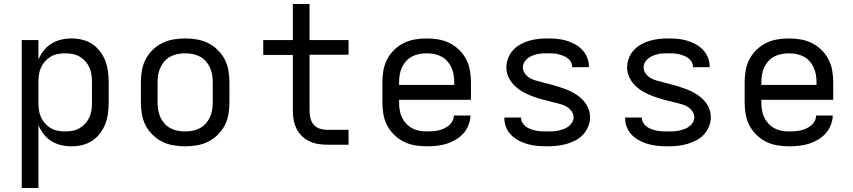

<svg xmlns="http://www.w3.org/2000/svg" viewBox="-20 -719 4240 954"><path d="M88 215V-520H171V-423Q181 -447 197.5 -468Q214 -489 236 -502.5Q258 -516 283.5 -522Q309 -528 336 -528Q363 -528 389.5 -521.5Q416 -515 438.5 -500Q461 -485 477.5 -463Q494 -441 503.5 -416Q513 -391 516.5 -364Q520 -337 520 -310V-210Q520 -183 516.5 -156Q513 -129 503.5 -104Q494 -79 477.5 -57Q461 -35 438.5 -20Q416 -5 389.5 1.5Q363 8 336 8Q309 8 283.5 2Q258 -4 236 -17.5Q214 -31 197.5 -52Q181 -73 171 -97V215ZM304 -66Q323 -66 341.5 -69.5Q360 -73 376 -82.5Q392 -92 404.5 -106Q417 -120 424.5 -137Q432 -154 434.5 -172.5Q437 -191 437 -210V-310Q437 -329 434.5 -347.5Q432 -366 424.5 -383Q417 -400 404.5 -414Q392 -428 376 -437.5Q360 -447 341.5 -450.5Q323 -454 304 -454Q285 -454 266.5 -450.5Q248 -447 232 -437.5Q216 -428 203.5 -414Q191 -400 183.5 -383Q176 -366 173.5 -347.5Q171 -329 171 -310V-210Q171 -191 173.5 -172.5Q176 -154 183.5 -137Q191 -120 203.5 -106Q216 -92 232 -82.5Q248 -73 266.5 -69.5Q285 -66 304 -66Z M900 8Q871 8 841.5 3Q812 -2 786 -15Q760 -28 738.5 -49Q717 -70 703.5 -96Q690 -122 685 -151.5Q680 -181 680 -210V-310Q680 -339 685 -368.5Q690 -398 703.5 -424Q717 -450 738.5 -471Q760 -492 786 -505Q812 -518 841.5 -523Q871 -528 900 -528Q929 -528 958.5 -523Q988 -518 1014 -505Q1040 -492 1061.5 -471Q1083 -450 1096.5 -424Q1110 -398 1115 -368.5Q1120 -339 1120 -310V-210Q1120 -181 1115 -151.5Q1110 -122 1096.5 -96Q1083 -70 1061.5 -49Q1040 -28 1014 -15Q988 -2 958.5 3Q929 8 900 8ZM900 -66Q919 -66 937.5 -69.5Q956 -73 973 -82Q990 -91 1002.5 -105Q1015 -119 1023 -136.5Q1031 -154 1034 -172.5Q1037 -191 1037 -210V-310Q1037 -329 1034 -347.5Q1031 -366 1023 -383.5Q1015 -401 1002.5 -415Q990 -429 973 -438Q956 -447 937.5 -450.5Q919 -454 900 -454Q881 -454 862.5 -450.5Q844 -447 827 -438Q810 -429 797.5 -415Q785 -401 777 -383.5Q769 -366 766 -347.5Q763 -329 763 -310V-210Q763 -191 766 -172.5Q769 -154 777 -136.5Q785 -119 797.5 -105Q810 -91 827 -82Q844 -73 862.5 -69.5Q881 -66 900 -66Z M1712 0H1604Q1581 0 1558.5 -4Q1536 -8 1515.5 -18Q1495 -28 1479 -44Q1463 -60 1453 -80.5Q1443 -101 1439 -123.5Q1435 -146 1435 -169V-446H1288V-520H1435V-699H1518V-520H1712V-447H1518V-169Q1518 -150 1522.5 -132Q1527 -114 1538.5 -100Q1550 -86 1568 -80Q1586 -74 1604 -74H1712Z M2100 8Q2071 8 2041.5 3Q2012 -2 1986 -15Q1960 -28 1938.5 -49Q1917 -70 1903.5 -96Q1890 -122 1885 -151.5Q1880 -181 1880 -210V-310Q1880 -339 1885 -368.5Q1890 -398 1903.5 -424Q1917 -450 1938.5 -471Q1960 -492 1986 -505Q2012 -518 2041.5 -523Q2071 -528 2100 -528Q2129 -528 2158.5 -523Q2188 -518 2214 -505Q2240 -492 2261.5 -471Q2283 -450 2296.5 -424Q2310 -398 2315 -368.5Q2320 -339 2320 -310V-223H1963V-210Q1963 -191 1966 -172Q1969 -153 1977 -136Q1985 -119 1998 -105Q2011 -91 2027.5 -82Q2044 -73 2062.5 -69.5Q2081 -66 2100 -66Q2115 -66 2129.5 -67Q2144 -68 2158 -71Q2172 -74 2185 -80Q2198 -86 2209.5 -95Q2221 -104 2228 -117.5Q2235 -131 2235 -145H2318Q2317 -120 2307.5 -96.5Q2298 -73 2281.5 -55Q2265 -37 2243.5 -24.5Q2222 -12 2198.5 -4.5Q2175 3 2150 5.5Q2125 8 2100 8ZM1963 -297H2237V-310Q2237 -329 2234 -347.5Q2231 -366 2223 -383.5Q2215 -401 2202.5 -415Q2190 -429 2173 -438Q2156 -447 2137.5 -450.5Q2119 -454 2100 -454Q2081 -454 2062.5 -450.5Q2044 -447 2027 -438Q2010 -429 1997.5 -415Q1985 -401 1977 -383.5Q1969 -366 1966 -347.5Q1963 -329 1963 -310Z M2699 8Q2675 8 2651.5 6Q2628 4 2605 -2Q2582 -8 2560.5 -19Q2539 -30 2522 -46Q2505 -62 2495.5 -84.5Q2486 -107 2486 -131V-135H2569V-134Q2569 -120 2576.5 -108Q2584 -96 2595 -88.5Q2606 -81 2619 -76.5Q2632 -72 2645 -69.5Q2658 -67 2671.5 -66.5Q2685 -66 2699 -66Q2713 -66 2726.5 -66.5Q2740 -67 2753.5 -70Q2767 -73 2780 -77.5Q2793 -82 2804 -90Q2815 -98 2822.5 -110.5Q2830 -123 2830 -136Q2830 -153 2819 -167.5Q2808 -182 2793.5 -190Q2779 -198 2762.5 -202.5Q2746 -207 2729 -211H2728Q2703 -217 2677.5 -224Q2652 -231 2627.5 -240Q2603 -249 2580 -261.5Q2557 -274 2538 -292Q2519 -310 2507.5 -334Q2496 -358 2496 -384Q2496 -407 2504.5 -429.5Q2513 -452 2529 -469.5Q2545 -487 2565.5 -498.5Q2586 -510 2608.5 -516.5Q2631 -523 2654.5 -525.5Q2678 -528 2701 -528Q2724 -528 2747 -526Q2770 -524 2792.5 -517.5Q2815 -511 2835.5 -500Q2856 -489 2872 -472.5Q2888 -456 2897 -434.5Q2906 -413 2906 -390V-385H2823V-387Q2823 -400 2816.5 -411.5Q2810 -423 2799.5 -430.5Q2789 -438 2777 -442.5Q2765 -447 2752.5 -450Q2740 -453 2727 -453.5Q2714 -454 2701 -454Q2688 -454 2675 -453.5Q2662 -453 2649 -450Q2636 -447 2624 -442Q2612 -437 2601.5 -429Q2591 -421 2584.5 -409Q2578 -397 2578 -384Q2578 -368 2588 -354Q2598 -340 2611.5 -332Q2625 -324 2640.5 -319.5Q2656 -315 2671.5 -311Q2687 -307 2703 -303Q2719 -299 2734 -294.5Q2749 -290 2764.5 -285Q2780 -280 2795 -274Q2810 -268 2824 -260.5Q2838 -253 2851 -244Q2864 -235 2875.5 -223Q2887 -211 2895 -197.5Q2903 -184 2907.5 -168.5Q2912 -153 2912 -136Q2912 -113 2902.5 -90Q2893 -67 2876.5 -49.5Q2860 -32 2838.5 -21Q2817 -10 2794 -3.5Q2771 3 2747 5.5Q2723 8 2699 8Z M3299 8Q3275 8 3251.5 6Q3228 4 3205 -2Q3182 -8 3160.5 -19Q3139 -30 3122 -46Q3105 -62 3095.5 -84.5Q3086 -107 3086 -131V-135H3169V-134Q3169 -120 3176.5 -108Q3184 -96 3195 -88.5Q3206 -81 3219 -76.5Q3232 -72 3245 -69.5Q3258 -67 3271.5 -66.5Q3285 -66 3299 -66Q3313 -66 3326.5 -66.5Q3340 -67 3353.5 -70Q3367 -73 3380 -77.5Q3393 -82 3404 -90Q3415 -98 3422.5 -110.5Q3430 -123 3430 -136Q3430 -153 3419 -167.5Q3408 -182 3393.5 -190Q3379 -198 3362.5 -202.5Q3346 -207 3329 -211H3328Q3303 -217 3277.5 -224Q3252 -231 3227.5 -240Q3203 -249 3180 -261.5Q3157 -274 3138 -292Q3119 -310 3107.5 -334Q3096 -358 3096 -384Q3096 -407 3104.5 -429.5Q3113 -452 3129 -469.5Q3145 -487 3165.5 -498.5Q3186 -510 3208.5 -516.5Q3231 -523 3254.5 -525.5Q3278 -528 3301 -528Q3324 -528 3347 -526Q3370 -524 3392.5 -517.5Q3415 -511 3435.5 -500Q3456 -489 3472 -472.5Q3488 -456 3497 -434.5Q3506 -413 3506 -390V-385H3423V-387Q3423 -400 3416.5 -411.5Q3410 -423 3399.5 -430.5Q3389 -438 3377 -442.5Q3365 -447 3352.5 -450Q3340 -453 3327 -453.5Q3314 -454 3301 -454Q3288 -454 3275 -453.5Q3262 -453 3249 -450Q3236 -447 3224 -442Q3212 -437 3201.5 -429Q3191 -421 3184.5 -409Q3178 -397 3178 -384Q3178 -368 3188 -354Q3198 -340 3211.5 -332Q3225 -324 3240.5 -319.5Q3256 -315 3271.5 -311Q3287 -307 3303 -303Q3319 -299 3334 -294.5Q3349 -290 3364.5 -285Q3380 -280 3395 -274Q3410 -268 3424 -260.5Q3438 -253 3451 -244Q3464 -235 3475.5 -223Q3487 -211 3495 -197.5Q3503 -184 3507.5 -168.5Q3512 -153 3512 -136Q3512 -113 3502.5 -90Q3493 -67 3476.5 -49.5Q3460 -32 3438.5 -21Q3417 -10 3394 -3.5Q3371 3 3347 5.5Q3323 8 3299 8Z M3900 8Q3871 8 3841.5 3Q3812 -2 3786 -15Q3760 -28 3738.5 -49Q3717 -70 3703.5 -96Q3690 -122 3685 -151.5Q3680 -181 3680 -210V-310Q3680 -339 3685 -368.5Q3690 -398 3703.5 -424Q3717 -450 3738.5 -471Q3760 -492 3786 -505Q3812 -518 3841.5 -523Q3871 -528 3900 -528Q3929 -528 3958.5 -523Q3988 -518 4014 -505Q4040 -492 4061.5 -471Q4083 -450 4096.5 -424Q4110 -398 4115 -368.5Q4120 -339 4120 -310V-223H3763V-210Q3763 -191 3766 -172Q3769 -153 3777 -136Q3785 -119 3798 -105Q3811 -91 3827.5 -82Q3844 -73 3862.5 -69.5Q3881 -66 3900 -66Q3915 -66 3929.5 -67Q3944 -68 3958 -71Q3972 -74 3985 -80Q3998 -86 4009.5 -95Q4021 -104 4028 -117.5Q4035 -131 4035 -145H4118Q4117 -120 4107.5 -96.5Q4098 -73 4081.5 -55Q4065 -37 4043.5 -24.5Q4022 -12 3998.5 -4.5Q3975 3 3950 5.5Q3925 8 3900 8ZM3763 -297H4037V-310Q4037 -329 4034 -347.5Q4031 -366 4023 -383.5Q4015 -401 4002.5 -415Q3990 -429 3973 -438Q3956 -447 3937.5 -450.5Q3919 -454 3900 -454Q3881 -454 3862.5 -450.5Q3844 -447 3827 -438Q3810 -429 3797.5 -415Q3785 -401 3777 -383.5Q3769 -366 3766 -347.5Q3763 -329 3763 -310Z"/></svg>

Font: R Plex Mono
Style: Regular
Weight: 400
Monospace: yes
Designer: Belleve Invis
Foundry: Belleve Invis
Version: Version 31.8.0